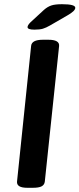

<svg xmlns="http://www.w3.org/2000/svg" viewBox="-20 -891 378 913"><path d="M110 2Q58 2 61 -28L128 -673Q131 -702 184 -702H210Q264 -702 261 -672L193 -27Q191 -12 178 -5Q165 2 136 2ZM144 -750Q111 -750 111 -762Q111 -771 125 -785L189 -844Q206 -859 224 -865Q242 -871 275 -871Q338 -871 338 -854Q338 -839 301 -818L218 -770Q199 -759 184 -754.5Q169 -750 144 -750Z"/></svg>

Font: Asap Semi Expanded Semi Expanded SemiBold
Style: Italic
Weight: 600
Width: 6
Italic angle: -6°
Designer: Pablo Cosgaya
Foundry: Omnibus-Type
Version: Version 3.001; ttfautohint (v1.8.4.7-5d5b)